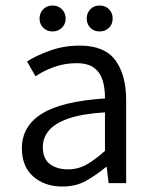

<svg xmlns="http://www.w3.org/2000/svg" viewBox="-20 -662 550 694"><path d="M205.1 12.2Q141.6 12.2 100.3 -23.9Q59.1 -60.1 59.1 -126Q59.1 -205.6 130.9 -250.7Q202.6 -295.9 359.4 -306.2Q359.9 -342.8 351.1 -371.3Q342.3 -399.9 320.1 -416.7Q297.9 -433.6 256.8 -433.6Q213.4 -433.6 175 -419.7Q136.7 -405.8 108.4 -386.2L77.6 -439.9Q110.4 -460.9 160.4 -479Q210.4 -497.1 269 -497.1Q357.9 -497.1 397 -444.3Q436 -391.6 436 -299.3V0H372.6L365.7 -58.6H363.8Q328.6 -29.8 291.7 -8.8Q254.9 12.2 205.1 12.2ZM225.6 -49.8Q261.7 -49.8 292.7 -67.1Q323.7 -84.5 359.4 -116.7V-255.9Q274.4 -250.5 225.6 -232.9Q176.8 -215.3 155.8 -189.2Q134.8 -163.1 134.8 -130.9Q134.8 -87.9 160.6 -68.8Q186.5 -49.8 225.6 -49.8ZM169.9 -548.3Q149.9 -548.3 136.5 -561.5Q123 -574.7 123 -595.2Q123 -615.2 136.5 -628.7Q149.9 -642.1 169.9 -642.1Q189.9 -642.1 203.6 -628.7Q217.3 -615.2 217.3 -595.2Q217.3 -574.7 203.6 -561.5Q189.9 -548.3 169.9 -548.3ZM339.8 -548.3Q319.8 -548.3 306.6 -561.5Q293.5 -574.7 293.5 -595.2Q293.5 -615.2 306.6 -628.7Q319.8 -642.1 339.8 -642.1Q360.8 -642.1 374 -628.7Q387.2 -615.2 387.2 -595.2Q387.2 -574.7 374 -561.5Q360.8 -548.3 339.8 -548.3Z"/></svg>

Font: Varta Light
Style: Regular
Weight: 400
Version: Version 1.004